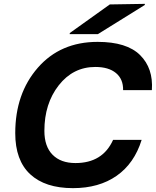

<svg xmlns="http://www.w3.org/2000/svg" viewBox="-20 -961 808 995"><path d="M486 -744Q637 -744 706 -675.5Q775 -607 767 -494H618Q619 -551 581 -582.5Q543 -614 474 -614Q359 -614 284.5 -519Q210 -424 210 -283Q210 -202 252.5 -159Q295 -116 371 -116Q512 -116 566 -236H714Q676 -114 584.5 -50Q493 14 358 14Q214 14 136.5 -58Q59 -130 59 -271Q59 -476 176 -610Q293 -744 486 -744ZM341 -784 342 -790 549 -938 731 -941 730 -935 487 -784Z"/></svg>

Font: Nacelle Bold
Style: Italic
Weight: 700
Italic angle: -12°
Designer: Sora Sagano
Foundry: Sora Sagano
Version: Version 1.000;FEAKit 1.0